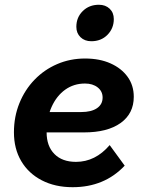

<svg xmlns="http://www.w3.org/2000/svg" viewBox="-20 -763 609 799"><path d="M123.9 -212V-296.7H317.5Q360.1 -296.7 383.5 -312.7Q407 -328.7 407 -357Q407 -383.1 386.4 -399.3Q365.8 -415.4 333.8 -415.4Q287.2 -415.4 251.2 -389.7Q215.3 -363.9 194.7 -318Q174 -272.1 174 -212.3Q174 -154.9 206.4 -122.2Q238.7 -89.4 296.1 -89.4Q376.8 -89.4 436.4 -159.2L498.9 -73.6Q414.4 16 282.2 16Q209.1 16 154 -12.6Q98.8 -41.1 68.4 -92.5Q38 -143.8 38 -212.6Q38 -277.3 60.7 -333.4Q83.3 -389.4 123.8 -431.3Q164.2 -473.2 218 -496.3Q271.8 -519.5 334.1 -519.5Q394.6 -519.5 439.9 -499.2Q485.2 -479 511 -443.4Q536.7 -407.8 536.7 -360.2Q536.7 -290.4 482 -251.2Q427.3 -212 329.6 -212ZM360 -591.4Q332.3 -591.4 315 -608.2Q297.7 -625 297.7 -651.3Q297.7 -690.7 324.4 -716.9Q351 -743.2 391.6 -743.2Q419.1 -743.2 436.4 -726.7Q453.6 -710.2 453.6 -683.6Q453.6 -645.1 427.3 -618.2Q401 -591.4 360 -591.4Z"/></svg>

Font: Wix Madefor Text
Style: Italic
Weight: 400
Italic angle: -12°
Designer: Dalton Maag Ltd
Foundry: Dalton Maag Ltd
Version: Version 3.100